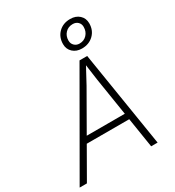

<svg xmlns="http://www.w3.org/2000/svg" viewBox="-239 -1085 1111 1216"><g transform="rotate(-30 316.0 -477.5)"><path d="M125 -218 134 -262H504L495 -218ZM384 -698H440L552 0H505L420 -536L404 -651L342 -536L35 0H-18ZM436 -755Q396 -755 370.5 -778.5Q345 -802 345 -839Q345 -890 378 -922.5Q411 -955 463 -955Q504 -955 529.5 -931.5Q555 -908 555 -871Q555 -820 521.5 -787.5Q488 -755 436 -755ZM438 -790Q471 -790 492 -812.5Q513 -835 513 -869Q513 -891 498.5 -905Q484 -919 461 -919Q428 -919 407 -897Q386 -875 386 -841Q386 -819 401 -804.5Q416 -790 438 -790Z"/></g></svg>

Font: Azeret Mono Thin Thin
Style: Italic
Weight: 250
Italic angle: -12°
Version: Version 1.002